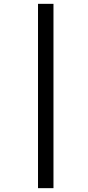

<svg xmlns="http://www.w3.org/2000/svg" viewBox="-20 -889 456 1000"><path d="M178 -869H258.5V91H178Z"/></svg>

Font: Merriweather 20pt Medium
Style: Italic
Weight: 500
Italic angle: -7.8°
Version: Version 2.101